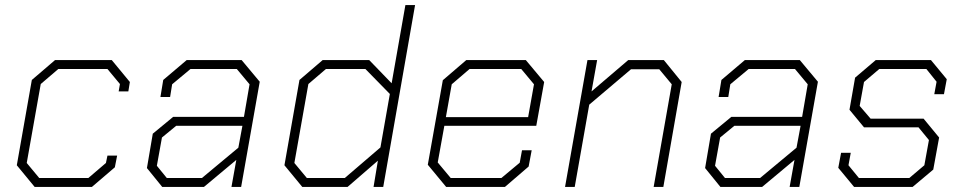

<svg xmlns="http://www.w3.org/2000/svg" viewBox="-20 -734 3778 754"><path d="M46 -85 105 -420 196 -498H419L490 -412L484 -375H446L451 -404L402 -463H209L140 -404L85 -94L134 -35H327L396 -94L402 -123H440L431 -77L341 0H116Z M557 -74 580 -209 660 -275H938L960 -403L910 -463H728L656 -403L648 -353H610L621 -420L713 -498H929L1000 -413L927 0H889L908 -106L781 0H617ZM773 -35 916 -154 932 -240H672L616 -194L596 -83L635 -35Z M1097 -85 1156 -420 1247 -498H1430L1518 -407L1572 -714H1610L1485 0H1447L1464 -103L1345 0H1167ZM1334 -35 1474 -155 1511 -365 1415 -463H1260L1191 -404L1136 -94L1185 -35Z M1660 -87 1719 -419 1811 -498H2045L2117 -412L2086 -240H1725L1699 -96L1750 -35H1949L2021 -95L2030 -144H2068L2056 -80L1963 0H1732ZM2054 -274 2077 -403 2027 -463H1824L1754 -403L1731 -274Z M2287 -498H2325L2303 -375L2447 -498H2587L2657 -412L2585 0H2547L2618 -403L2569 -462H2458L2294 -323L2237 0H2199Z M2749 -74 2772 -209 2852 -275H3130L3152 -403L3102 -463H2920L2848 -403L2840 -353H2802L2813 -420L2905 -498H3121L3192 -413L3119 0H3081L3100 -106L2973 0H2809ZM2965 -35 3108 -154 3124 -240H2864L2808 -194L2788 -83L2827 -35Z M3272 -75 3283 -134H3321L3312 -85L3353 -35H3551L3610 -85L3628 -184L3587 -234H3373L3316 -303L3338 -429L3419 -498H3636L3698 -423L3687 -364H3649L3658 -413L3618 -463H3433L3373 -412L3356 -318L3399 -268H3607L3668 -194L3645 -68L3564 0H3334Z"/></svg>

Font: Chakra Petch ExtraLight
Style: Italic
Weight: 275
Italic angle: -10°
Designer: Katatrad Aksorn Co.,Ltd.
Foundry: Cadson Demak Co.,Ltd.
Version: Version 1.000; ttfautohint (v1.6)